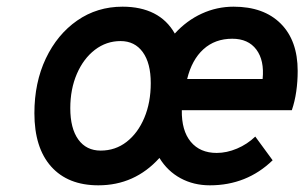

<svg xmlns="http://www.w3.org/2000/svg" viewBox="-20 -543 912 575"><path d="M274.5 12Q183.5 12 133.2 -44.2Q83 -100.5 83 -204Q83 -295.5 117.2 -367.8Q151.5 -440 211.2 -481.5Q271 -523 347 -523Q401.5 -523 441 -503Q480.5 -483 503.5 -442.5Q539 -481.5 584.2 -502.2Q629.5 -523 679.5 -523Q770 -523 820.8 -472.2Q871.5 -421.5 871.5 -330.5Q871.5 -298.5 867.2 -269Q863 -239.5 854 -213H524.5Q523.5 -152 551.2 -118.5Q579 -85 629 -85Q659 -85 689.8 -98Q720.5 -111 744.5 -134L796.5 -63Q719 12 608.5 12Q560 12 520.8 -9.2Q481.5 -30.5 457.5 -70Q383.5 12 274.5 12ZM281.5 -92Q325.5 -92 359.2 -118.2Q393 -144.5 412.2 -190.2Q431.5 -236 431.5 -294Q431.5 -354 407.5 -387Q383.5 -420 341 -420Q298.5 -420 264.2 -393.8Q230 -367.5 210.2 -321.8Q190.5 -276 190.5 -219Q190.5 -158.5 214.5 -125.2Q238.5 -92 281.5 -92ZM540.5 -306.5H766.5Q772 -362 747.8 -394.5Q723.5 -427 675.5 -427Q624 -427 589.2 -395.5Q554.5 -364 540.5 -306.5Z"/></svg>

Font: Overpass SemiBold
Style: Italic
Weight: 600
Italic angle: -10°
Designer: Delve Withrington, Dave Bailey, Thomas Jockin
Foundry: Delve Fonts LLC
Version: Version 4.000